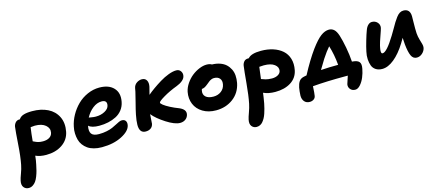

<svg xmlns="http://www.w3.org/2000/svg" viewBox="-82 -1145 4570 1994"><g transform="rotate(-15 2202.5 -148.0)"><path d="M38.1 261.2Q5.4 261.2 -14.4 236.6Q-34.2 211.9 -24.9 167Q-20 141.6 -2.7 95.9Q14.6 50.3 22.9 7.8Q39.6 -75.7 48.3 -207.3Q57.1 -338.9 64 -391.1Q68.4 -415.5 84.5 -433.8Q100.6 -452.1 127 -452.1Q130.9 -452.1 131.8 -451.2Q148.4 -478.5 183.1 -489.7Q217.8 -501 275.9 -501Q371.6 -501 442.6 -466.1Q513.7 -431.2 547.4 -362.3Q581.1 -293.5 563 -202.1Q545.9 -119.1 475.1 -71.5Q404.3 -23.9 303.2 -23.9Q236.8 -23.9 189 -45.9Q184.1 4.4 174.8 45.9Q167.5 82 160.4 109.6Q153.3 137.2 141.6 167Q129.9 196.8 116 216.3Q102.1 235.8 82 248.5Q62 261.2 38.1 261.2ZM265.1 -348.1Q247.6 -348.1 219.2 -344.2Q209 -276.4 202.1 -196.8Q206.1 -195.3 217.3 -189.9Q228.5 -184.6 235.1 -181.9Q241.7 -179.2 253.4 -175.5Q265.1 -171.9 278.1 -170.4Q291 -168.9 306.2 -168.9Q347.7 -168.9 375.2 -185.5Q402.8 -202.1 409.2 -233.9Q418.5 -281.2 378.9 -314.7Q339.4 -348.1 265.1 -348.1Z M882.8 48.8Q835.4 48.8 796.6 38.3Q757.8 27.8 731 9Q704.1 -9.8 684.8 -35.9Q665.5 -62 657.2 -93.3Q648.9 -124.5 647.2 -159.9Q645.5 -195.3 653.8 -232.9Q666 -294.4 698.2 -352.5Q730.5 -410.6 776.9 -456.3Q823.2 -502 885.3 -529.5Q947.3 -557.1 1013.2 -557.1Q1114.7 -557.1 1166.7 -501.7Q1218.8 -446.3 1200.2 -353Q1190.9 -305.7 1163.3 -270Q1135.7 -234.4 1095.7 -214.1Q1055.7 -193.8 1010 -183.8Q964.4 -173.8 913.1 -173.8Q831.5 -173.8 798.8 -205.1V-204.1Q787.1 -146.5 807.4 -118.7Q827.6 -90.8 888.2 -90.8Q932.1 -90.8 970.7 -98.9Q1009.3 -106.9 1034.7 -118.2Q1060.1 -129.4 1080.8 -140.6Q1101.6 -151.9 1119.4 -159.9Q1137.2 -168 1150.9 -168Q1179.7 -168 1191.9 -149.7Q1204.1 -131.3 1198.2 -102.1Q1186.5 -43 1096.9 2.9Q1007.3 48.8 882.8 48.8ZM999 -412.1Q949.7 -412.1 903.8 -376.2Q857.9 -340.3 828.1 -284.2Q832 -284.2 856.7 -279.5Q881.3 -274.9 902.8 -274.9Q958 -274.9 1000.2 -298.1Q1042.5 -321.3 1048.8 -356Q1054.7 -382.8 1042.2 -397.5Q1029.8 -412.1 999 -412.1Z M1363.8 8.8Q1329.1 8.8 1312.5 -14.2Q1295.9 -37.1 1296.4 -80.8Q1296.9 -124.5 1309.6 -188Q1318.8 -234.4 1339.6 -313.2Q1360.4 -392.1 1365.7 -418.9Q1371.1 -450.2 1372.6 -456.1Q1379.4 -488.8 1406 -507.3Q1432.6 -525.9 1461.9 -525.9Q1497.6 -525.9 1512.9 -499.3Q1528.3 -472.7 1519.5 -430.2Q1516.1 -411.1 1498.5 -349.1Q1529.8 -375.5 1567.4 -402.3Q1605 -429.2 1652.1 -458Q1699.2 -486.8 1747.3 -504.9Q1795.4 -522.9 1831.5 -522.9Q1862.3 -522.9 1878.7 -499.8Q1895 -476.6 1889.6 -449.2Q1885.7 -422.4 1859.1 -400.1Q1832.5 -377.9 1794.9 -363.8Q1712.9 -333 1648.4 -294.9Q1584 -256.8 1582.5 -243.2Q1580.1 -234.4 1604 -215.6Q1627.9 -196.8 1671.1 -174.3Q1714.4 -151.9 1762.7 -133.8Q1831.5 -104 1821.8 -53.2Q1815.9 -22.5 1791.5 -3.7Q1767.1 15.1 1731.9 15.1Q1674.8 15.1 1586.2 -41.7Q1497.6 -98.6 1452.6 -153.8Q1449.7 -127.4 1448.7 -94.7Q1447.8 -62 1445.8 -51.8Q1439.5 -21.5 1417.5 -6.3Q1395.5 8.8 1363.8 8.8Z M2127.4 -14.2Q2044.9 -14.2 1985.1 -50.3Q1925.3 -86.4 1900.6 -146.2Q1876 -206.1 1889.2 -275.9Q1898.4 -321.3 1927 -363.3Q1955.6 -405.3 1992.4 -434.6Q2029.3 -463.9 2071.8 -481.4Q2114.3 -499 2151.4 -499Q2186 -499 2207 -485.8Q2253.9 -484.9 2292 -471.4Q2330.1 -458 2355 -435.1Q2379.9 -412.1 2395.8 -380.4Q2411.6 -348.6 2414.1 -311.5Q2416.5 -274.4 2409.2 -232.9Q2388.7 -130.9 2310.8 -72.5Q2232.9 -14.2 2127.4 -14.2ZM2035.2 -251Q2026.9 -209 2054.2 -184.1Q2081.5 -159.2 2137.2 -159.2Q2185.1 -159.2 2220 -185.3Q2254.9 -211.4 2263.2 -254.9Q2271.5 -295.4 2251.2 -319.8Q2231 -344.2 2189.5 -344.2Q2174.8 -344.2 2160.6 -338.1Q2146.5 -332 2137.2 -325Q2127.9 -317.9 2108.4 -301.8Q2086.4 -283.7 2071.8 -276.1Q2057.1 -268.6 2040 -267.1Q2036.6 -258.8 2035.2 -251Z M2488.3 261.2Q2456.5 261.2 2436.8 236.8Q2417 212.4 2426.3 167Q2431.6 140.6 2448.5 95.2Q2465.3 49.8 2474.1 7.8Q2491.2 -76.2 2502.7 -205.3Q2514.2 -334.5 2521 -382.8Q2523.4 -408.7 2539.3 -429Q2555.2 -449.2 2584 -449.2H2593.3Q2627.4 -491.2 2733.9 -491.2Q2804.7 -491.2 2863 -472.4Q2921.4 -453.6 2961.9 -418.2Q3002.4 -382.8 3019 -327.9Q3035.6 -272.9 3022 -205.1Q3005.9 -126 2938.2 -83Q2870.6 -40 2770 -40Q2695.8 -40 2643.1 -64.9Q2638.7 -25.9 2626 45.9Q2619.6 75.7 2613.8 98.9Q2607.9 122.1 2599.1 148.4Q2590.3 174.8 2579.8 193.6Q2569.3 212.4 2556.2 228.5Q2543 244.6 2525.6 252.9Q2508.3 261.2 2488.3 261.2ZM2723.1 -337.9Q2714.8 -337.9 2675.3 -335Q2670.9 -307.6 2659.2 -208Q2665 -206.1 2680.4 -200.7Q2695.8 -195.3 2705.6 -192.4Q2715.3 -189.5 2733.6 -186.8Q2752 -184.1 2772 -184.1Q2810.1 -184.1 2836.7 -199.2Q2863.3 -214.4 2868.2 -240.2Q2876 -279.3 2837.9 -308.6Q2799.8 -337.9 2723.1 -337.9Z M3578.6 152.8Q3544.4 152.8 3525.1 129.6Q3505.9 106.4 3511.7 76.2Q3514.2 64.5 3539.6 -8.8H3513.7Q3307.6 -8.8 3161.6 3.9Q3157.7 82 3152.8 106Q3149.4 127.9 3131.1 140.4Q3112.8 152.8 3088.9 152.8Q3051.3 152.8 3031 128.4Q3010.7 104 3010.7 65.9Q3012.7 17.1 3019.5 -20Q3027.3 -59.6 3043.9 -84Q3060.5 -108.4 3096.7 -116.2Q3106.9 -118.7 3126 -122.1Q3204.6 -270 3275.9 -368.2Q3338.9 -453.6 3384.3 -487.3Q3429.7 -521 3473.6 -521Q3503.4 -521 3526.6 -500.7Q3549.8 -480.5 3565.9 -430.2Q3583.5 -375 3598.6 -294.2Q3613.8 -213.4 3618.7 -138.2Q3622.6 -137.2 3629.9 -137.2Q3678.2 -132.8 3696 -110.6Q3713.9 -88.4 3703.6 -38.1Q3695.3 6.8 3677.7 49.3Q3660.2 91.8 3633.3 122.3Q3606.4 152.8 3578.6 152.8ZM3348.6 -241.2Q3326.7 -206.5 3285.6 -137.2Q3377 -143.1 3471.7 -143.1Q3461.9 -256.3 3431.6 -353Q3396 -313.5 3348.6 -241.2Z M3905.3 17.1Q3864.3 17.1 3836.4 -1Q3808.6 -19 3797.1 -49.3Q3785.6 -79.6 3783.2 -118.7Q3780.8 -157.7 3790.5 -200.2Q3799.8 -245.6 3819.1 -311.3Q3838.4 -377 3851.6 -411.1Q3863.8 -446.8 3883.1 -464.8Q3902.3 -482.9 3924.3 -482.9Q3960 -482.9 3982.9 -458Q4005.9 -433.1 3999.5 -398.9Q3996.1 -382.3 3973.6 -319.3Q3951.2 -256.3 3943.4 -224.1Q3940.9 -211.4 3939.2 -203.4Q3937.5 -195.3 3935.8 -184.3Q3934.1 -173.3 3934.3 -166.3Q3934.6 -159.2 3935.8 -152.3Q3937 -145.5 3940.7 -142.3Q3944.3 -139.2 3950.2 -139.2Q3994.1 -139.2 4087.4 -292Q4102.5 -315.9 4124.8 -355.2Q4147 -394.5 4160.9 -417.2Q4174.8 -439.9 4193.4 -464.6Q4211.9 -489.3 4230.7 -500.7Q4249.5 -512.2 4270.5 -512.2Q4341.3 -512.2 4343.3 -433.1Q4343.3 -418.5 4342.5 -377Q4341.8 -335.4 4341.8 -302Q4341.8 -268.6 4343.3 -249Q4346.2 -212.4 4356 -179.2Q4365.7 -146 4371.8 -124.5Q4377.9 -103 4374.5 -84Q4367.7 -51.3 4341.3 -27.6Q4314.9 -3.9 4282.2 -3.9Q4241.7 -3.9 4223.1 -44.9Q4204.6 -85.9 4196.3 -167Q4192.4 -217.3 4191.4 -240.2Q4180.2 -219.2 4161.1 -189Q4100.6 -91.3 4033.7 -37.1Q3966.8 17.1 3905.3 17.1Z"/></g></svg>

Font: Shantell Sans Irregular
Style: Bold Italic
Weight: 700
Italic angle: -11.31°
Designer: Stephen Nixon, Anya Danilova, Shantell Martin
Foundry: Arrow Type
Version: Version 1.006;[9816181b4]